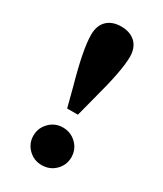

<svg xmlns="http://www.w3.org/2000/svg" viewBox="-175 -736 697 820"><g transform="rotate(30 173.5 -326.5)"><path d="M173 15Q134 15 107 -12Q80 -39 80 -77Q80 -115 107 -142.5Q134 -170 173 -170Q212 -170 239.5 -143Q267 -116 267 -77Q267 -39 240 -12Q213 15 173 15ZM269 -573Q269 -505 225 -345L200 -249H147L122 -345Q78 -502 78 -573Q78 -619 103.5 -643.5Q129 -668 173 -668Q217 -668 243 -643.5Q269 -619 269 -573Z"/></g></svg>

Font: TypoPRO Source Serif Pro
Style: Bold
Weight: 700
Designer: Frank Grießhammer
Foundry: Adobe Systems Incorporated
Version: Version 1.017;PS 1.0;hotconv 1.0.79;makeotf.lib2.5.61930